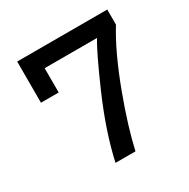

<svg xmlns="http://www.w3.org/2000/svg" viewBox="-179 -948 1118 1136"><g transform="rotate(-30 380.0 -380.0)"><path d="M85.9 -785.2H701.2V-682.1Q616.2 -545.4 533.7 -323.7Q460 -125.5 426.3 24.9H290Q331.1 -163.6 428.7 -387.7Q523.4 -604.5 564.9 -669.9H207V-503.9H85.9Z"/></g></svg>

Font: BIZ UDPGothic
Style: Bold
Weight: 700
Designer: TypeBank Co., Ltd.
Foundry: Morisawa Inc.
Version: Version 1.051